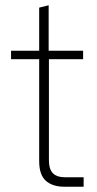

<svg xmlns="http://www.w3.org/2000/svg" viewBox="-20 -710 370 730"><path d="M225 0Q180 0 154.5 -22.5Q129 -45 129 -97V-485H22V-517H129V-681L165 -690V-517H296V-485H166V-101Q166 -67 181 -51.5Q196 -36 228 -36H298V0Z"/></svg>

Font: Mona Sans ExtraLight
Style: Regular
Weight: 200
Designer: Deni Anggara
Foundry: GitHub
Version: Version 2.000